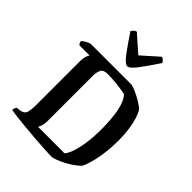

<svg xmlns="http://www.w3.org/2000/svg" viewBox="-267 -1116 1257 1257"><g transform="rotate(45 362.0 -487.0)"><path d="M442 0Q413 0 368.5 -2.5Q324 -5 274.5 -9Q225 -13 177 -17.5Q129 -22 92 -26.5Q55 -31 38 -35Q38 -45 41.5 -53Q45 -61 48 -65L77 -69Q108 -73 117 -95Q126 -117 126 -172V-564Q126 -606 133.5 -624Q141 -642 144 -645H49Q46 -648 42 -655Q38 -662 37 -671Q43 -678 55 -685.5Q67 -693 79.5 -698.5Q92 -704 98 -704H475Q494 -700 525 -685.5Q556 -671 585 -653Q614 -635 627 -619Q652 -569 662 -508.5Q672 -448 672 -385Q672 -295 657 -218.5Q642 -142 621 -101Q599 -78 566 -56.5Q533 -35 499 -20Q465 -5 442 0ZM235 -76H481Q499 -96 512.5 -138.5Q526 -181 533.5 -237.5Q541 -294 541 -355Q541 -450 527.5 -521Q514 -592 482 -625Q458 -631 410.5 -637Q363 -643 313 -643Q275 -643 264 -621.5Q253 -600 253 -563V-145Q253 -119 247 -101Q241 -83 235 -76ZM368 -769Q347 -769 309 -819.5Q271 -870 220 -947Q224 -953 232 -962Q240 -971 252 -974L369 -871L485 -974Q496 -971 504 -962.5Q512 -954 516 -947Q465 -870 427 -819.5Q389 -769 368 -769Z"/></g></svg>

Font: Texturina 72pt
Style: Bold
Weight: 700
Designer: Guillermo Torres Carreño
Foundry: Omnibus-Type
Version: Version 1.002; ttfautohint (v1.8.3)